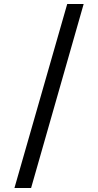

<svg xmlns="http://www.w3.org/2000/svg" viewBox="-20 -812 489 957"><path d="M315 -792H397L135 125H52Z"/></svg>

Font: hexuoriya05
Style: Book
Weight: 400
Designer: Jelle Bosma - Monotype Design Team
Foundry: Monotype Imaging Inc.
Version: Version 2.003